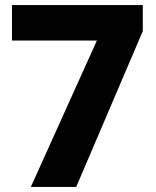

<svg xmlns="http://www.w3.org/2000/svg" viewBox="-20 -799 612 753"><path d="M101 -66H279L540 -677V-779H27V-640H360Z"/></svg>

Font: Noto Sans Malayalam UI ExtraBold
Style: Regular
Weight: 800
Designer: Jelle Bosma - Monotype Design Team
Foundry: Monotype Imaging Inc.
Version: Version 2.104